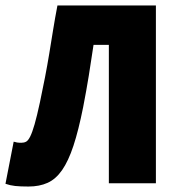

<svg xmlns="http://www.w3.org/2000/svg" viewBox="-28 -670 648 702"><path d="M76 12Q46 12 27.5 10Q9 8 -8 2L22 -152Q28 -150 34.5 -149Q41 -148 50 -148Q60 -148 67.5 -152Q75 -156 82.5 -171Q90 -186 98.5 -215.5Q107 -245 118 -296Q128 -343 136.5 -387Q145 -431 152 -473.5Q159 -516 166 -559.5Q173 -603 182 -650H542V0H370V-506H314Q309 -475 305 -447.5Q301 -420 296.5 -392.5Q292 -365 287 -337Q282 -309 276 -278Q259 -193 240.5 -137Q222 -81 199 -48Q176 -15 146 -1.5Q116 12 76 12Z"/></svg>

Font: Source Code Pro Black
Style: Regular
Weight: 900
Monospace: yes
Designer: Paul D. Hunt, Teo Tuominen
Foundry: Adobe Systems Incorporated
Version: Version 2.030;PS 1.000;hotconv 16.6.51;makeotf.lib2.5.65220